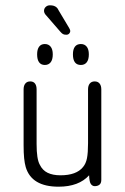

<svg xmlns="http://www.w3.org/2000/svg" viewBox="-20 -694 473 724"><path d="M316 -33Q317 -7 323 0.5Q329 8 337 8Q348 8 355 2.5Q362 -3 362 -16V-357Q362 -371 355.5 -379Q349 -387 337 -387Q325 -387 318.5 -379Q312 -371 312 -357V-154Q312 -118 308 -97.5Q304 -77 293 -64Q268 -33 208 -33Q179 -33 159.5 -42.5Q140 -52 130 -73Q118 -94 118 -151V-357Q118 -371 112 -379Q106 -387 94 -387Q82 -387 75.5 -379Q69 -371 69 -357V-147Q69 -117 71 -97.5Q73 -78 77 -64Q99 10 201 10Q277 10 316 -33ZM149 -528Q135 -528 127.5 -518Q120 -508 120 -489Q120 -469 127.5 -459Q135 -449 149 -449Q163 -449 171 -459Q179 -469 179 -489Q179 -508 171 -518Q163 -528 149 -528ZM285 -528Q270 -528 262.5 -518Q255 -508 255 -489Q255 -469 262.5 -459Q270 -449 285 -449Q299 -449 307 -459Q315 -469 315 -489Q315 -508 307 -518Q299 -528 285 -528ZM155 -635 207 -575Q213 -568 217.5 -565.5Q222 -563 230 -563Q237 -563 241 -567.5Q245 -572 245 -577Q245 -581 241 -588L201 -655Q198 -662 193.5 -666Q189 -670 183 -672Q177 -674 168 -674Q159 -674 152.5 -668Q146 -662 146 -653Q146 -644 155 -635Z"/></svg>

Font: Beiruti Light
Style: Regular
Weight: 300
Designer: Arlette Boutros
Foundry: Boutros
Version: Version 1.41